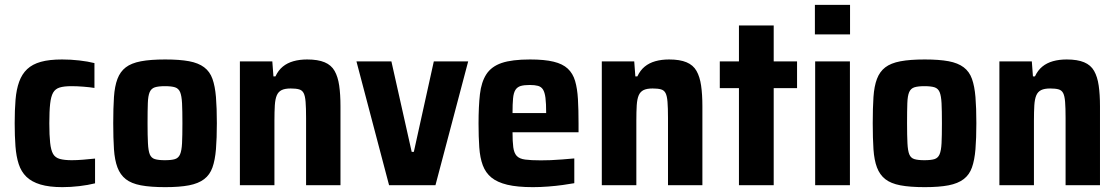

<svg xmlns="http://www.w3.org/2000/svg" viewBox="-20 -763 4605 791"><path d="M236.8 8Q183.1 8 146.6 -2.9Q110.1 -13.9 88.7 -34.8Q67.3 -55.7 57.1 -87Q46.9 -118.2 43.7 -160.5Q40.5 -202.9 40.5 -255.6Q40.5 -309.7 44 -352.2Q47.5 -394.7 59 -426.4Q70.5 -458.1 92 -478.3Q113.6 -498.6 148.4 -508.3Q183.1 -518 235.7 -518Q271.3 -518 306.5 -514Q341.7 -510 369.1 -503.1V-400.7Q349.5 -403.9 323.5 -405.9Q297.5 -408 274.3 -408Q243.9 -408 225.9 -402.5Q207.9 -397 198.9 -381.4Q189.9 -365.7 186.6 -335.5Q183.2 -305.4 183.2 -255Q183.2 -205.1 186.6 -174.6Q189.9 -144.2 198.7 -128.8Q207.6 -113.4 226.6 -108.2Q245.6 -103 275.8 -103Q296.8 -103 322.2 -105.1Q347.6 -107.1 371.6 -109.7V-7.7Q342.3 -0.4 306.7 3.8Q271.1 8 236.8 8Z M660.6 8Q600 8 560.4 0.5Q520.9 -7 498.1 -25Q475.3 -43 463.9 -73.2Q452.5 -103.4 449.5 -148.2Q446.5 -193 446.5 -255.6Q446.5 -318.6 449.5 -363.3Q452.5 -408 463.9 -438Q475.3 -468 498.1 -485.5Q520.9 -503 560.4 -510.5Q600 -518 660.6 -518Q720 -518 758.8 -510.8Q797.5 -503.6 821.1 -485.8Q844.7 -468 855.3 -438Q866 -408 869.7 -363.3Q873.4 -318.6 873.4 -255.6Q873.4 -193 869.7 -148.2Q866 -103.4 855.3 -73.2Q844.7 -43 821.1 -25Q797.5 -7 758.8 0.5Q720 8 660.6 8ZM659 -103Q686.5 -103 700.8 -107.5Q715.2 -112 721.8 -127.1Q728.4 -142.2 730 -173.1Q731.5 -204.1 731.5 -255.6Q731.5 -306.9 730 -337.6Q728.4 -368.2 722.1 -383.4Q715.7 -398.6 701.1 -403.3Q686.5 -408 659.4 -408Q633 -408 618.1 -403.3Q603.3 -398.6 596.6 -383.4Q590 -368.2 589 -337.6Q587.9 -306.9 587.9 -255Q587.9 -204.1 589.5 -173.1Q591 -142.2 597.1 -127.1Q603.3 -112 618.1 -107.5Q633 -103 659 -103Z M968.3 0V-510H1101.9L1106.5 -448.3H1114.8Q1126.6 -473.5 1145.1 -488.6Q1163.5 -503.7 1189.1 -510.9Q1214.6 -518 1245.5 -518Q1289.9 -518 1317.4 -506.4Q1344.9 -494.9 1358.5 -470.8Q1372.2 -446.7 1377.4 -410.5Q1382.7 -374.2 1382.7 -325V0H1241V-276.7Q1241 -318.7 1239 -343.2Q1237.1 -367.6 1231 -379.4Q1224.9 -391.3 1211.9 -394.9Q1198.9 -398.5 1177.7 -398.5Q1153.8 -398.5 1140.2 -391.8Q1126.7 -385 1120.3 -370.1Q1113.9 -355.2 1112.2 -329.3Q1110.6 -303.4 1110.6 -264.6V0Z M1582.9 0 1448.5 -510H1592.5L1676.1 -137.3H1684.9L1767.2 -510H1908.8L1774 0Z M2175.2 8Q2111.4 8 2070 -1.9Q2028.6 -11.9 2004.5 -31.6Q1980.5 -51.3 1969 -82Q1957.5 -112.7 1954.5 -156Q1951.5 -199.3 1951.5 -254Q1951.5 -324.6 1957.2 -374.8Q1963 -425.1 1983.7 -457.1Q2004.5 -489.1 2046.9 -503.6Q2089.4 -518 2163.7 -518Q2223.2 -518 2260.6 -508.9Q2297.9 -499.9 2319 -480.3Q2340.1 -460.7 2349.3 -429.5Q2358.5 -398.2 2361 -354.5Q2363.5 -310.7 2363.5 -254.6V-218H2091.5Q2091.5 -179.8 2094.6 -156.3Q2097.7 -132.8 2108.7 -120.8Q2119.7 -108.8 2143.6 -105.6Q2167.5 -102.4 2208.2 -102.4Q2227 -102.4 2248.9 -103.2Q2270.8 -104 2296 -106.1Q2321.2 -108.1 2346 -110.3V-8.3Q2327 -4.9 2298.8 -0.9Q2270.7 3 2238.2 5.5Q2205.8 8 2175.2 8ZM2230.1 -281.9V-297.3Q2230.1 -337 2227.2 -359.9Q2224.2 -382.8 2217 -394.2Q2209.8 -405.6 2196.4 -409.3Q2183.1 -412.9 2162.6 -412.9Q2139.2 -412.9 2125.2 -408.8Q2111.2 -404.6 2103.5 -392.7Q2095.9 -380.7 2093.7 -357.6Q2091.5 -334.4 2091.5 -297.3H2246.1Z M2459.3 0V-510H2592.9L2597.5 -448.3H2605.8Q2617.6 -473.5 2636.1 -488.6Q2654.5 -503.7 2680.1 -510.9Q2705.6 -518 2736.5 -518Q2780.9 -518 2808.4 -506.4Q2835.9 -494.9 2849.5 -470.8Q2863.2 -446.7 2868.4 -410.5Q2873.7 -374.2 2873.7 -325V0H2732V-276.7Q2732 -318.7 2730 -343.2Q2728.1 -367.6 2722 -379.4Q2715.9 -391.3 2702.9 -394.9Q2689.9 -398.5 2668.7 -398.5Q2644.8 -398.5 2631.2 -391.8Q2617.7 -385 2611.3 -370.1Q2604.9 -355.2 2603.2 -329.3Q2601.6 -303.4 2601.6 -264.6V0Z M3024.3 0V-400H2945.4V-510H3024.3V-658H3167.5V-510H3263.7V-400H3167.5V0Z M3337.2 -621.2V-743H3482V-621.2ZM3338.3 0V-510H3481.5V0Z M3789.6 8Q3729 8 3689.4 0.5Q3649.9 -7 3627.1 -25Q3604.3 -43 3592.9 -73.2Q3581.5 -103.4 3578.5 -148.2Q3575.5 -193 3575.5 -255.6Q3575.5 -318.6 3578.5 -363.3Q3581.5 -408 3592.9 -438Q3604.3 -468 3627.1 -485.5Q3649.9 -503 3689.4 -510.5Q3729 -518 3789.6 -518Q3849 -518 3887.8 -510.8Q3926.5 -503.6 3950.1 -485.8Q3973.7 -468 3984.3 -438Q3995 -408 3998.7 -363.3Q4002.4 -318.6 4002.4 -255.6Q4002.4 -193 3998.7 -148.2Q3995 -103.4 3984.3 -73.2Q3973.7 -43 3950.1 -25Q3926.5 -7 3887.8 0.5Q3849 8 3789.6 8ZM3788 -103Q3815.5 -103 3829.8 -107.5Q3844.2 -112 3850.8 -127.1Q3857.4 -142.2 3859 -173.1Q3860.5 -204.1 3860.5 -255.6Q3860.5 -306.9 3859 -337.6Q3857.4 -368.2 3851.1 -383.4Q3844.7 -398.6 3830.1 -403.3Q3815.5 -408 3788.4 -408Q3762 -408 3747.1 -403.3Q3732.3 -398.6 3725.6 -383.4Q3719 -368.2 3718 -337.6Q3716.9 -306.9 3716.9 -255Q3716.9 -204.1 3718.5 -173.1Q3720 -142.2 3726.1 -127.1Q3732.3 -112 3747.1 -107.5Q3762 -103 3788 -103Z M4097.3 0V-510H4230.9L4235.5 -448.3H4243.8Q4255.6 -473.5 4274.1 -488.6Q4292.5 -503.7 4318.1 -510.9Q4343.6 -518 4374.5 -518Q4418.9 -518 4446.4 -506.4Q4473.9 -494.9 4487.5 -470.8Q4501.2 -446.7 4506.4 -410.5Q4511.7 -374.2 4511.7 -325V0H4370V-276.7Q4370 -318.7 4368 -343.2Q4366.1 -367.6 4360 -379.4Q4353.9 -391.3 4340.9 -394.9Q4327.9 -398.5 4306.7 -398.5Q4282.8 -398.5 4269.2 -391.8Q4255.7 -385 4249.3 -370.1Q4242.9 -355.2 4241.2 -329.3Q4239.6 -303.4 4239.6 -264.6V0Z"/></svg>

Font: Saira Thin SemiCondensed
Style: Regular
Weight: 100
Width: 4
Version: Version 1.101